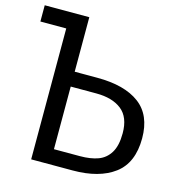

<svg xmlns="http://www.w3.org/2000/svg" viewBox="-105 -798 826 890"><g transform="rotate(15 307.5 -353.0)"><path d="M214.4 -706.2V-444.6H323.1Q454.4 -444.6 525.4 -391.5Q596.4 -338.5 596.4 -227.2Q596.4 -109.2 523.6 -54.6Q450.8 0 323.6 0H124.6V-628.2H0.5V-706.2ZM214.4 -373.3V-72.8H339Q390.3 -72.8 425.9 -85.9Q461.5 -99 482.3 -132.8Q503.1 -166.7 503.1 -226.2Q503.1 -303.6 458.7 -338.5Q414.4 -373.3 337.4 -373.3Z"/></g></svg>

Font: Fira Code
Style: Regular
Weight: 400
Designer: Carrois Corporate, Edenspiekermann AG, Nikita Prokopov
Foundry: Carrois Corporate, Edenspiekermann AG, Nikita Prokopov
Version: Version 5.002